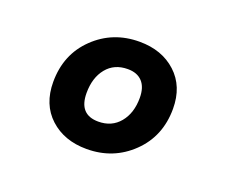

<svg xmlns="http://www.w3.org/2000/svg" viewBox="-68 -811 647 542"><g transform="rotate(20 256.0 -540.0)"><path d="M231.9 -372.1Q164.6 -372.1 121.8 -411.4Q79.1 -450.7 79.1 -518.1Q79.1 -601.1 134.5 -654.5Q189.9 -708 270 -708Q337.4 -708 380.1 -668.7Q422.9 -629.4 422.9 -562Q422.9 -479.5 367.4 -425.8Q312 -372.1 231.9 -372.1ZM236.8 -456.1Q276.9 -456.1 300.5 -484.6Q324.2 -513.2 324.2 -559.1Q324.2 -590.8 308.8 -607.4Q293.5 -624 265.1 -624Q224.6 -624 201.4 -595.5Q178.2 -566.9 178.2 -521Q178.2 -456.1 236.8 -456.1Z"/></g></svg>

Font: FiraGO SemiBold
Style: Italic
Weight: 600
Italic angle: -8°
Designer: bBox Type GmbH
Foundry: bBox Type GmbH
Version: Version 1.001;PS 001.001;hotconv 1.0.88;makeotf.lib2.5.64775